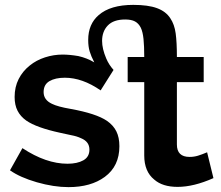

<svg xmlns="http://www.w3.org/2000/svg" viewBox="-20 -758 905 788"><path d="M758 -114Q706 -114 706 -165V-421H816V-524H706Q706 -584 701 -621Q696 -658 679 -683Q661 -711 624.5 -724.5Q588 -738 527 -738Q433 -738 385 -696Q342 -659 342 -594Q342 -567 348 -547Q354 -527 367 -502Q337 -520 301 -528Q265 -534 237 -534Q200 -534 164.5 -522.5Q129 -511 102 -489Q73 -466 56.5 -433.5Q40 -401 40 -360Q40 -327 52 -303.5Q64 -280 88 -263Q130 -234 227 -213Q243 -209 273 -203Q295 -199 312 -191Q347 -177 347 -144Q347 -114 322 -100Q297 -86 257 -86Q169 -86 72 -150L21 -59Q62 -30 131 -10Q201 10 261 10Q353 10 410 -32Q470 -76 470 -158Q470 -194 457.5 -219Q445 -244 419 -262Q375 -292 270 -311Q217 -320 193 -332Q159 -348 159 -380Q159 -411 183 -425Q207 -439 246 -439Q318 -439 393 -387L446 -471Q427 -492 416 -518Q399 -558 399 -590Q399 -629 422.5 -653.5Q446 -678 494 -678Q519 -678 534 -670Q549 -662 558 -644Q566 -627 569 -598Q572 -569 572 -524H504V-421H572V-120Q572 -54 613 -21Q647 9 709 9Q775 9 856 -27L830 -133Q809 -124 792.5 -119Q776 -114 758 -114Z"/></svg>

Font: RT Raleway Bold
Style: Regular
Weight: 400
Designer: Matt McInerney, Pablo Impallari, Rodrigo Fuenzalida — Edited by Milan Moffatt in April 2016
Foundry: Matt McInerney, Pablo Impallari, Rodrigo Fuenzalida — Edited by Milan Moffatt in April 2016
Version: Version 3.001